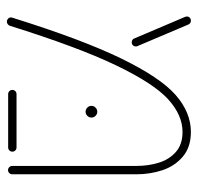

<svg xmlns="http://www.w3.org/2000/svg" viewBox="-28 -538 570 553"><g transform="rotate(90 256.5 -261.0)"><path d="M29.6 -8.1Q29.6 -9.6 30.4 -11.9Q93.3 -213.3 148.1 -325.9Q203 -438.5 253.1 -482.4Q303.3 -526.3 359.6 -526.3Q403.3 -526.3 430.7 -503Q458.1 -479.6 469.8 -444.1Q481.5 -408.5 481.5 -369.3V-12.2Q481.5 -7 478 -3.3Q474.4 0.4 469.6 0.4Q464.4 0.4 460.9 -3.3Q457.4 -7 457.4 -12.2V-369.3Q457.4 -403.3 448.3 -433.3Q439.3 -463.3 417.4 -482.8Q395.6 -502.2 359.6 -502.2Q310.7 -502.2 265 -460.4Q219.3 -418.5 167 -309.3Q114.8 -200 53.7 -4.8Q52.2 -1.1 49.1 1.3Q45.9 3.7 41.9 3.7Q37 3.7 33.3 0.2Q29.6 -3.3 29.6 -8.1ZM238.5 -12.2Q238.5 -17 242 -20.6Q245.6 -24.1 250.7 -24.1H404.1Q409.3 -24.1 412.8 -20.6Q416.3 -17 416.3 -12.2Q416.3 -7 412.8 -3.5Q409.3 0 404.1 0H250.7Q245.6 0 242 -3.5Q238.5 -7 238.5 -12.2ZM90.4 -363 28.1 -509.6Q27 -512.6 27 -514.8Q27 -519.6 30.4 -523Q33.7 -526.3 38.9 -526.3Q46.7 -526.3 50 -519.3L112.2 -372.6Q113.3 -370.4 113.3 -367.8Q113.3 -363 110 -359.4Q106.7 -355.9 101.1 -355.9Q97.4 -355.9 94.6 -357.8Q91.9 -359.6 90.4 -363ZM284.4 -240Q284.4 -246.7 289.4 -251.7Q294.4 -256.7 301.5 -256.7Q308.1 -256.7 313.1 -251.7Q318.1 -246.7 318.1 -240Q318.1 -233 313.1 -228Q308.1 -223 301.5 -223Q294.4 -223 289.4 -228Q284.4 -233 284.4 -240Z"/></g></svg>

Font: 26F Galaxy Hebrew Thin
Style: Regular
Weight: 100
Designer: C₂₉H₂₅N₃O₅
Version: Version 1.000